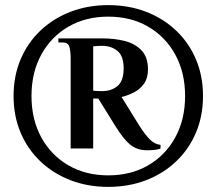

<svg xmlns="http://www.w3.org/2000/svg" viewBox="-20 -705 846 750"><path d="M403 25Q323 25 255.5 -1Q188 -27 138 -74.5Q88 -122 60.5 -187Q33 -252 33 -330Q33 -408 60.5 -473Q88 -538 138 -585.5Q188 -633 255.5 -659Q323 -685 403 -685Q483 -685 550.5 -659Q618 -633 668 -585.5Q718 -538 745.5 -473Q773 -408 773 -330Q773 -252 745.5 -187Q718 -122 668 -74.5Q618 -27 550.5 -1Q483 25 403 25ZM403 -20Q491 -20 558.5 -59Q626 -98 664.5 -168Q703 -238 703 -330Q703 -422 664.5 -492Q626 -562 558.5 -601Q491 -640 403 -640Q315 -640 247.5 -601Q180 -562 141.5 -492Q103 -422 103 -330Q103 -238 141.5 -168Q180 -98 247.5 -59Q315 -20 403 -20ZM555 -118Q517 -118 490.5 -138.5Q464 -159 431 -212L364 -320H344V-125H256V-477Q256 -505 251 -522Q246 -539 226 -539H208V-555H381Q427 -555 467 -545Q507 -535 532.5 -508.5Q558 -482 558 -434Q558 -400 542.5 -378Q527 -356 503 -344Q479 -332 455 -326L523 -216Q546 -180 564.5 -161Q583 -142 607 -139V-125Q607 -124 594 -121Q581 -118 555 -118ZM378 -349Q415 -349 439 -369Q463 -389 463 -438Q463 -486 439 -506Q415 -526 378 -526Q373 -526 362.5 -525.5Q352 -525 344 -524V-351Q348 -350 359.5 -349.5Q371 -349 378 -349Z"/></svg>

Font: El Messiri
Style: Bold
Weight: 700
Designer: Mohamed Gaber
Foundry: Kief Type Foundry
Version: Version 2.020; ttfautohint (v1.8.3)